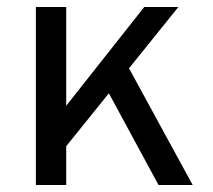

<svg xmlns="http://www.w3.org/2000/svg" viewBox="-20 -531 611 551"><path d="M127 -58V-173L394 -511H492ZM83 0V-511H170V0ZM435 0 272 -301 330 -372 533 0Z"/></svg>

Font: Overpass
Style: Regular
Weight: 400
Designer: Delve Withrington, Dave Bailey, Thomas Jockin
Foundry: Delve Fonts LLC
Version: Version 4.000